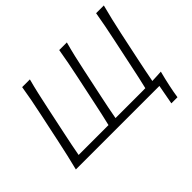

<svg xmlns="http://www.w3.org/2000/svg" viewBox="-179 -991 1423 1423"><g transform="rotate(-45 532.5 -279.5)"><path d="M889 154 917.5 0H42Q57 -60 69.8 -115.2Q82.5 -170.5 96.5 -236.5L146.5 -473Q161 -540.5 171.8 -597Q182.5 -653.5 192 -713H273Q257 -653.5 244.2 -597Q231.5 -540.5 217 -472.5L169.5 -247.5Q158.5 -195.5 149.5 -151Q140.5 -106.5 132.5 -61.5H445.5Q456.5 -106 466.2 -150.8Q476 -195.5 487 -247.5L535 -474.5Q549 -541 559.8 -597Q570.5 -653 580.5 -713H660.5Q644 -653 631 -597Q618 -541 604 -474.5L556 -247.5Q545 -196 536 -151Q527 -106 519 -61.5H746Q767 -61.5 788.5 -61.5Q810 -61.5 832 -62Q842.5 -106.5 852.5 -151.2Q862.5 -196 873 -247.5L921 -474.5Q935.5 -541 946 -597Q956.5 -653 967 -713H1048Q1032 -653 1019 -597Q1006 -541 991.5 -474.5L943.5 -247.5Q933 -196 923.8 -151.8Q914.5 -107.5 906.5 -63Q930 -64 953.5 -65Q977 -66 1000 -67.5Q991.5 -36 985 -7.5Q978.5 21 972.5 48Q967 74.5 961.8 101.2Q956.5 128 953 154Z"/></g></svg>

Font: Commissioner Flair Light
Style: Italic
Weight: 300
Italic angle: -12°
Designer: Kostas Bartsokas
Foundry: Kostas Bartsokas
Version: Version 1.000; ttfautohint (v1.8.3)